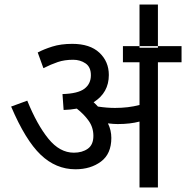

<svg xmlns="http://www.w3.org/2000/svg" viewBox="-20 -825 819 845"><path d="M675 0V-551H779V-622H521V-551H594V-363Q545 -350 486 -350Q451 -350 411 -356Q402 -366 392 -375Q459 -417 459 -495Q459 -554 417.5 -593Q376 -632 298 -632Q248 -632 210 -620Q172 -608 146 -594L171 -525Q205 -542 234.5 -552Q264 -562 302 -562Q333 -562 356.5 -546Q380 -530 380 -494Q380 -456 351.5 -434.5Q323 -413 255 -411L260 -341Q291 -342 318 -347Q350 -322 370.5 -293Q391 -264 391 -227Q391 -188 366.5 -170.5Q342 -153 305 -153Q243 -153 193 -214.5Q143 -276 100 -382L29 -356Q92 -208 159 -144Q226 -80 312 -80Q379 -80 424.5 -114Q470 -148 470 -218Q470 -252 455 -282Q481 -279 498 -279Q553 -279 594 -290V0ZM594 -615V-805H675V-615Z"/></svg>

Font: Noto Sans Devanagari
Style: Regular
Weight: 400
Designer: Jelle Bosma - Monotype Design Team
Foundry: Monotype Imaging Inc.
Version: Version 1.901